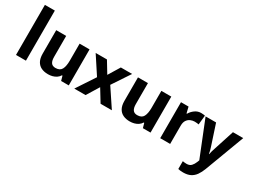

<svg xmlns="http://www.w3.org/2000/svg" viewBox="-62 -1522 3332 2524"><g transform="rotate(30 1603.5 -260.0)"><path d="M73.4 0V-760H224.2V0Z M562.2 10Q504.3 10 460.5 -10.8Q416.7 -31.6 392.6 -75.8Q368.5 -120.1 368.5 -189.9V-546.4H519.7V-227.6Q519.7 -169.7 540.4 -140.1Q561.2 -110.6 606.4 -110.6Q674 -110.6 698.7 -156.9Q723.5 -203.3 723.5 -289.9V-546.4H874.3V0H758.4L738.7 -69.8H730.4Q713.4 -41.8 686.7 -24.1Q660 -6.4 628.3 1.8Q596.6 10 562.2 10Z M958.1 0 1142.3 -278.9 967.1 -546.4H1138.4L1243.5 -373L1349.4 -546.4H1520.4L1342.7 -278.9L1528.5 0H1357.2L1243.5 -185.9L1129.1 0Z M1803.2 10Q1745.3 10 1701.5 -10.8Q1657.7 -31.6 1633.6 -75.8Q1609.5 -120.1 1609.5 -189.9V-546.4H1760.7V-227.6Q1760.7 -169.7 1781.4 -140.1Q1802.2 -110.6 1847.4 -110.6Q1915 -110.6 1939.7 -156.9Q1964.5 -203.3 1964.5 -289.9V-546.4H2115.3V0H1999.4L1979.7 -69.8H1971.4Q1954.4 -41.8 1927.7 -24.1Q1901 -6.4 1869.3 1.8Q1837.6 10 1803.2 10Z M2262.4 0V-546.4H2377.1L2399.3 -454.5H2406.4Q2430.5 -496.6 2471.8 -526.5Q2513.1 -556.4 2563.7 -556.4Q2579.3 -556.4 2596.5 -554.6Q2613.7 -552.8 2623.6 -550.4L2608.9 -409Q2597.8 -411.4 2582.9 -413.4Q2568 -415.4 2546.7 -415.4Q2516 -415.4 2485.2 -402.3Q2454.4 -389.3 2433.8 -359.1Q2413.2 -329 2413.2 -277.5V0Z M2746.8 240Q2721.6 240 2703 237.5Q2684.4 235 2670.8 232V113.2Q2681.8 115.2 2697.3 117.2Q2712.8 119.2 2729.8 119.2Q2776.4 119.2 2801 92.3Q2825.7 65.4 2840.9 26.6L2853 -4.1L2635.8 -546.4H2795.1L2897.6 -234.1Q2905.3 -212.4 2911.5 -187.7Q2917.7 -163.1 2920.7 -140.5H2924.7Q2928.2 -162.5 2935.2 -187.1Q2942.3 -211.7 2949.9 -233.8L3051 -546.4H3207L2983.3 50.2Q2960.7 110.6 2930.3 153.3Q2899.9 195.9 2855.8 218Q2811.7 240 2746.8 240Z"/></g></svg>

Font: Noto Sans Symbols
Style: Regular
Weight: 400
Designer: Monotype Design Team
Foundry: Monotype Imaging Inc.
Version: Version 2.002